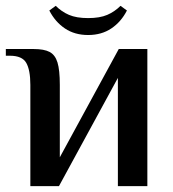

<svg xmlns="http://www.w3.org/2000/svg" viewBox="-20 -638 593 658"><path d="M84 -347Q84 -398 70 -422.5Q56 -447 14 -447H0V-470H95Q131 -470 150 -460Q169 -450 177 -424Q185 -398 185 -347V-99L387 -470H485V0H384V-371L182 0H84ZM149 -602 171 -618Q191 -598 216.5 -587Q242 -576 282 -576Q322 -576 347.5 -587Q373 -598 393 -618L415 -602Q395 -563 361.5 -540.5Q328 -518 282 -518Q236 -518 202.5 -540.5Q169 -563 149 -602Z"/></svg>

Font: El Messiri Medium
Style: Regular
Weight: 500
Designer: Mohamed Gaber
Foundry: Kief Type Foundry
Version: Version 2.007